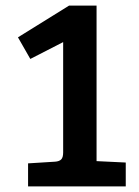

<svg xmlns="http://www.w3.org/2000/svg" viewBox="-20 -664 494 684"><path d="M205 -121V-514L88 -454L44 -531L226 -644H324V-90L428 -85V0H80V-82L176 -88Q191 -89 198 -96Q205 -103 205 -121Z"/></svg>

Font: Bree Serif
Style: Regular
Weight: 400
Designer: Veronika Burian, Jos Scaglione
Foundry: TypeTogether
Version: Version 1.002